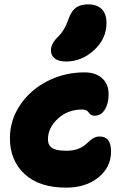

<svg xmlns="http://www.w3.org/2000/svg" viewBox="-20 -860 579 889"><path d="M285.2 -575.2Q251.5 -575.2 233.6 -589.1Q215.8 -603 215.8 -627Q215.8 -656.7 246.1 -687Q266.1 -707 277.3 -726.8Q288.6 -746.6 299.8 -778.8Q313 -812.5 334 -826.2Q355 -839.8 388.2 -839.8Q429.2 -839.8 451.2 -817.9Q473.1 -795.9 473.1 -752.9Q473.1 -681.2 416 -628.2Q358.9 -575.2 285.2 -575.2ZM286.1 8.8Q161.6 8.8 93.8 -54.2Q25.9 -117.2 25.9 -220.2Q25.9 -303.2 73.2 -373.8Q120.6 -444.3 200 -484.6Q279.3 -524.9 371.1 -524.9Q422.4 -524.9 452.6 -498Q482.9 -471.2 482.9 -423.8Q482.9 -380.4 465.3 -352.3Q447.8 -324.2 418 -324.2Q409.7 -324.2 403.8 -327.1Q397.9 -330.1 394.5 -334.5Q391.1 -338.9 387.5 -343Q383.8 -347.2 377.2 -350.1Q370.6 -353 360.8 -353Q294.4 -353 248.3 -310.8Q202.1 -268.6 202.1 -215.8Q202.1 -203.6 205.1 -195.1Q208 -186.5 216.6 -178.5Q225.1 -170.4 242.7 -166.3Q260.3 -162.1 287.1 -162.1Q314.9 -162.1 335.9 -168.9Q356.9 -175.8 369.1 -185.3Q381.3 -194.8 391.6 -204.6Q401.9 -214.4 414.1 -221.2Q426.3 -228 440.9 -228Q468.3 -228 481.2 -210.9Q494.1 -193.8 494.1 -158.2Q494.1 -85.9 435.8 -38.6Q377.4 8.8 286.1 8.8Z"/></svg>

Font: Shantell Sans Normal
Style: Regular
Weight: 800
Designer: Stephen Nixon, Anya Danilova, Shantell Martin
Foundry: Arrow Type
Version: Version 1.006;[559af2be0]